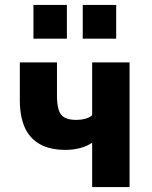

<svg xmlns="http://www.w3.org/2000/svg" viewBox="-20 -755 612 775"><path d="M352 0V-179Q330 -164 302 -157Q274 -150 245 -150Q182 -150 141 -173Q100 -196 80 -240.5Q60 -285 60 -352V-503H210V-369Q210 -337 216 -314.5Q222 -292 239 -281.5Q256 -271 288 -271Q307 -271 324 -275.5Q341 -280 352 -290V-503H503V0ZM314 -599V-735H449V-599ZM115 -599V-735H250V-599Z"/></svg>

Font: Nunito Sans 7pt Condensed ExtraBold
Style: Regular
Weight: 800
Width: 3
Designer: Vernon Adams
Foundry: Vernon Adams
Version: Version 3.101;gftools[0.9.27]